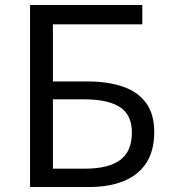

<svg xmlns="http://www.w3.org/2000/svg" viewBox="-20 -753 688 773"><path d="M101 0V-733H553V-655H193V-425H334Q412 -425 472.5 -405Q533 -385 567 -340Q601 -295 601 -222Q601 -146 569 -97Q537 -48 478 -24Q419 0 338 0ZM193 -74H323Q417 -74 464 -109Q511 -144 511 -219Q511 -291 462.5 -322Q414 -353 320 -353H193Z"/></svg>

Font: Farlight84_Sys_V01
Style: Regular
Weight: 400
Designer: Ryoko NISHIZUKA  (kana, bopomofo & ideographs); Paul D. Hunt (Latin, Greek & Cyrillic); Sandoll Communications , Soo-you
Foundry: Adobe
Version: Version 2.004;October 29, 2024;FontCreator 14.0.0.2814 64-bi